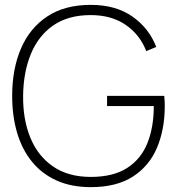

<svg xmlns="http://www.w3.org/2000/svg" viewBox="-20 -754 727 789"><path d="M353 15Q272.5 15 212 -12.5Q151.5 -40 111 -90Q70.5 -140 50.2 -208.8Q30 -277.5 30 -360Q30 -470 66 -554.2Q102 -638.5 173.8 -686.2Q245.5 -734 353 -734Q456 -734 524.5 -685.8Q593 -637.5 622 -561L581 -544Q555 -611.5 496.5 -651.8Q438 -692 353 -692Q260.5 -692 199.2 -649.8Q138 -607.5 107 -532.5Q76 -457.5 75 -360Q74 -262.5 105 -187.5Q136 -112.5 198.2 -69.8Q260.5 -27 353 -27Q445.5 -27 502.5 -63.8Q559.5 -100.5 585.8 -166Q612 -231.5 612 -318H420V-360H655Q656.5 -346 656.8 -335Q657 -324 657 -317Q657 -223 625.5 -147.8Q594 -72.5 526.8 -28.8Q459.5 15 353 15Z"/></svg>

Font: Manrope ExtraLight ExtraLight
Style: Regular
Weight: 250
Version: Version 4.501